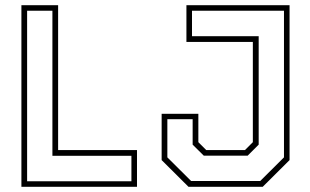

<svg xmlns="http://www.w3.org/2000/svg" viewBox="-20 -720 1193 740"><path d="M62.5 0V-700H204V-141.5H508V0ZM84.5 -21.5H486.5V-119.5H182V-678.5H84.5ZM706.5 0 603 -103V-281.5H744.5V-172L775 -141.5H924L954.5 -172V-558.5H698.5V-700H1096V-103L992.5 0ZM716.5 -22.5H983L1074.5 -113.5V-678.5H720V-580.5H977V-162.5L934.5 -120H765.5L722.5 -162.5V-260.5H625V-113.5Z"/></svg>

Font: Tourney Thin ExtraLight
Style: Regular
Weight: 250
Version: Version 1.015